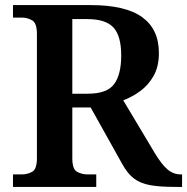

<svg xmlns="http://www.w3.org/2000/svg" viewBox="-20 -734 735 754"><path d="M31 0V-49H64Q88 -49 106.5 -59.5Q125 -70 125 -112V-601Q125 -643 106.5 -654Q88 -665 64 -665H31V-714H336Q473 -714 538.5 -666.5Q604 -619 604 -526Q604 -473 583.5 -436.5Q563 -400 531 -376.5Q499 -353 464 -340L589 -131Q615 -88 638 -68.5Q661 -49 691 -49H695V0H668Q607 0 569 -7Q531 -14 506 -33Q481 -52 460 -90L336 -312H264V-112Q264 -70 282.5 -59.5Q301 -49 325 -49H358V0ZM325 -366Q400 -366 428 -403.5Q456 -441 456 -516Q456 -593 425.5 -626Q395 -659 323 -659H264V-366Z"/></svg>

Font: Noto Serif Tibetan SemiBold
Style: Regular
Weight: 600
Designer: Monotype Design Team
Foundry: Monotype Imaging Inc.
Version: Version 2.103; ttfautohint (v1.8.4.7-5d5b)